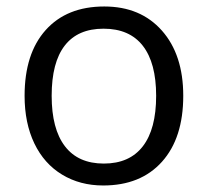

<svg xmlns="http://www.w3.org/2000/svg" viewBox="-20 -565 644 595"><path d="M547.9 -268.1Q547.9 -137.2 481.9 -63.7Q416 9.8 299.8 9.8Q228 9.8 172.4 -23.9Q116.7 -57.6 86.4 -120.6Q56.2 -183.6 56.2 -268.1Q56.2 -398.9 121.6 -471.9Q187 -544.9 303.2 -544.9Q415.5 -544.9 481.7 -470.2Q547.9 -395.5 547.9 -268.1ZM140.1 -268.1Q140.1 -165.5 181.2 -111.8Q222.2 -58.1 301.8 -58.1Q381.3 -58.1 422.6 -111.6Q463.9 -165 463.9 -268.1Q463.9 -370.1 422.6 -423.1Q381.3 -476.1 300.8 -476.1Q221.2 -476.1 180.7 -423.8Q140.1 -371.6 140.1 -268.1Z"/></svg>

Font: f02537652
Style: Regular
Weight: 400
Foundry: Ascender Corporation
Version: Version 1.10